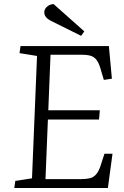

<svg xmlns="http://www.w3.org/2000/svg" viewBox="-20 -934 618 954"><path d="M164 -656 77 -670 82 -705H521L536 -543L496 -537L482 -584Q473 -618 461 -634.5Q449 -651 431.5 -656.5Q414 -662 386 -662H231L220 -386H476L472 -340H218L206 -44H381Q408 -44 427 -48.5Q446 -53 460 -70.5Q474 -88 484 -124L499 -170H539L516 0H51L56 -35L139 -48ZM399 -778 383 -756 232 -831Q218 -838 209 -848.5Q200 -859 200 -873Q200 -882 204.5 -890Q209 -898 219 -905Q229 -912 246 -914Z"/></svg>

Font: Literata 24pt Light
Style: Italic
Weight: 300
Italic angle: -2°
Designer: Latin by Veronika Burian and Jose Scaglione. Greek by Irene Vlachou. Cyrillic by Vera Evstafieva
Foundry: TypeTogether
Version: Version 3.103;gftools[0.9.29]